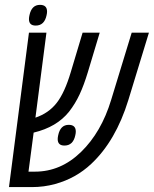

<svg xmlns="http://www.w3.org/2000/svg" viewBox="-20 -763 627 783"><path d="M143.1 -743.2Q171.9 -743.2 171.9 -715.8Q171.9 -709 169.9 -700.7Q161.1 -658.7 125.5 -658.7Q98.1 -658.7 98.1 -685.1Q98.1 -691.9 100.1 -700.7Q108.9 -743.2 143.1 -743.2ZM109.4 0H16.6L98.1 -629.9H169.4L124.5 -283.2Q178.2 -301.3 210.9 -343Q243.7 -384.8 268.6 -468.8L316.9 -629.9H386.7L338.4 -469.2Q322.3 -416 304.7 -378.2Q287.1 -340.3 261.7 -307.6Q211.4 -244.6 117.2 -222.2L96.2 -63H122.6Q228 -63 310.5 -143.3Q393.1 -223.6 433.1 -355L517.1 -629.9H587.4L503.4 -355Q452.1 -188.5 352.1 -94.7Q289.1 -35.6 205.1 -12.7Q159.7 0 109.4 0ZM260.3 -253.9Q289.1 -253.9 289.1 -226.6Q289.1 -219.7 287.1 -211.4Q278.3 -169.4 242.7 -169.4Q215.3 -169.4 215.3 -195.8Q215.3 -202.6 217.3 -211.4Q226.1 -253.9 260.3 -253.9Z"/></svg>

Font: Open Sans Hebrew Condensed
Style: Italic
Weight: 400
Width: 3
Italic angle: -12°
Foundry: Ascender Corporation, Yanek Iontef
Version: Version 2.001;PS 002.001;hotconv 1.0.70;makeotf.lib2.5.58329